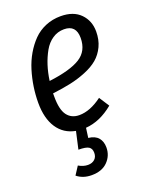

<svg xmlns="http://www.w3.org/2000/svg" viewBox="-145 -614 727 927"><g transform="rotate(-20 219.0 -150.5)"><path d="M419.9 -409.2Q419.9 -366.7 404.1 -333.3Q388.2 -299.8 362.1 -277.6Q335.9 -255.4 296.1 -239.3Q256.3 -223.1 215.3 -214.4Q174.3 -205.6 122.1 -199.2V-182.1Q122.1 -115.2 144 -86.2Q166 -57.1 206.1 -57.1Q261.7 -57.1 323.2 -103L356.9 -50.8Q288.1 5.9 214.8 11.2L208 61Q241.7 64.5 258.3 83.7Q274.9 103 274.9 133.8Q274.9 175.8 245.6 205.8Q216.3 235.8 163.1 235.8Q118.2 235.8 87.9 210.9L115.2 168.9Q139.2 183.1 163.1 183.1Q184.6 183.1 197.8 171.1Q210.9 159.2 210.9 138.2Q210.9 116.2 196.5 107.2Q182.1 98.1 144 98.1L164.1 8.8Q104 -2.4 71.5 -51.5Q39.1 -100.6 39.1 -180.2Q39.1 -221.2 45.2 -262.2Q51.3 -303.2 63.7 -343.8Q76.2 -384.3 96.4 -418.9Q116.7 -453.6 142.8 -480.2Q168.9 -506.8 205.1 -522Q241.2 -537.1 283.2 -537.1Q348.6 -537.1 384.3 -500.7Q419.9 -464.4 419.9 -409.2ZM276.9 -472.2Q244.1 -472.2 217.5 -454.3Q190.9 -436.5 173.3 -405.3Q155.8 -374 144.3 -338.4Q132.8 -302.7 127 -261.2Q237.3 -274.9 288.1 -306.9Q338.9 -338.9 338.9 -405.8Q338.9 -472.2 276.9 -472.2Z"/></g></svg>

Font: Fira Sans Compressed Book
Style: Italic
Weight: 350
Width: 3
Italic angle: -8°
Designer: Carrois Corporate & Edenspiekermann AG
Foundry: Carrois Corporate GbR & Edenspiekermann AG
Version: Version 4.203;PS 004.203;hotconv 1.0.88;makeotf.lib2.5.64775